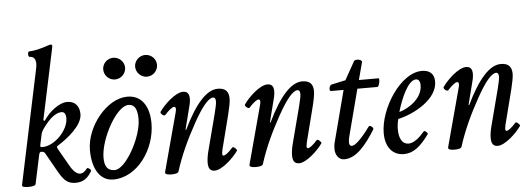

<svg xmlns="http://www.w3.org/2000/svg" viewBox="-49 -863 2788 1013"><g transform="rotate(-5 1345.5 -356.0)"><path d="M64 13C88 13 101 9 103 1L135 -150C137 -160 141 -166 146 -166C157 -166 164 -163 168 -155L228 -49C254 -5 274 13 314 13C352 13 377 -2 400 -41C405 -48 385 -63 380 -58C367 -40 354 -33 343 -33C324 -33 306 -50 288 -82L236 -173C231 -183 231 -187 237 -190C289 -222 371 -286 371 -346C371 -390 346 -416 307 -416C263 -416 210 -373 180 -327L173 -331L252 -704C253 -709 254 -713 254 -718C254 -722 251 -725 246 -725C243 -725 238 -724 230 -721C193 -708 155 -699 130 -699C121 -699 121 -670 130 -670C151 -670 162 -657 162 -631C162 -623 161 -613 156 -592L31 1C29 9 41 13 64 13ZM156 -190C148 -190 145 -192 145 -196C145 -199 146 -202 146 -204L157 -256C159 -265 164 -277 173 -289C209 -339 242 -365 272 -365C287 -365 295 -353 295 -331C295 -267 220 -190 156 -190Z M569 -512C600 -512 627 -538 627 -570C627 -601 600 -627 569 -627C537 -627 511 -601 511 -570C511 -538 537 -512 569 -512ZM738 -512C770 -512 796 -538 796 -570C796 -601 770 -627 738 -627C707 -627 680 -601 680 -570C680 -538 707 -512 738 -512ZM514 13C641 13 740 -127 740 -265C740 -353 702 -416 625 -416C515 -416 404 -276 404 -152C404 -56 442 13 514 13ZM526 -36C488 -36 472 -59 472 -106C472 -204 563 -372 627 -372C659 -372 674 -347 674 -293C674 -198 584 -36 526 -36Z M821 13C844 13 858 9 860 0C887 -86 926 -168 971 -249C1016 -330 1051 -372 1076 -372C1084 -372 1089 -365 1089 -351C1089 -340 1085 -318 1076 -284L1028 -100C1020 -71 1017 -48 1017 -31C1017 -1 1028 13 1051 13C1089 13 1150 -43 1177 -82C1180 -87 1160 -107 1154 -101C1130 -74 1113 -62 1104 -62C1094 -62 1096 -79 1108 -122L1148 -279C1156 -311 1162 -342 1162 -359C1162 -398 1143 -416 1104 -416C1045 -416 984 -349 919 -214L916 -216L940 -310C948 -338 953 -360 953 -376C953 -404 942 -416 920 -416C880 -416 820 -360 793 -321C788 -313 809 -295 816 -302C840 -329 858 -341 866 -341C875 -341 878 -331 872 -311L789 -2C787 8 798 13 821 13Z M1268 13C1291 13 1305 9 1307 0C1334 -86 1373 -168 1418 -249C1463 -330 1498 -372 1523 -372C1531 -372 1536 -365 1536 -351C1536 -340 1532 -318 1523 -284L1475 -100C1467 -71 1464 -48 1464 -31C1464 -1 1475 13 1498 13C1536 13 1597 -43 1624 -82C1627 -87 1607 -107 1601 -101C1577 -74 1560 -62 1551 -62C1541 -62 1543 -79 1555 -122L1595 -279C1603 -311 1609 -342 1609 -359C1609 -398 1590 -416 1551 -416C1492 -416 1431 -349 1366 -214L1363 -216L1387 -310C1395 -338 1400 -360 1400 -376C1400 -404 1389 -416 1367 -416C1327 -416 1267 -360 1240 -321C1235 -313 1256 -295 1263 -302C1287 -329 1305 -341 1313 -341C1322 -341 1325 -331 1319 -311L1236 -2C1234 8 1245 13 1268 13Z M1737 13C1801 13 1853 -51 1903 -131C1908 -140 1886 -157 1880 -148C1835 -86 1801 -54 1783 -54C1774 -54 1769 -61 1769 -75C1769 -84 1771 -96 1775 -110L1838 -352H1944C1954 -352 1962 -397 1954 -397H1850L1875 -491C1875 -506 1839 -508 1834 -500L1779 -402L1705 -386C1691 -383 1687 -352 1698 -352H1765L1694 -80C1691 -70 1690 -57 1690 -44C1690 -16 1707 13 1737 13Z M2053 13C2104 13 2142 -19 2187 -81C2191 -86 2172 -104 2167 -97C2140 -65 2110 -40 2082 -40C2049 -40 2032 -72 2032 -118C2032 -134 2033 -150 2039 -174C2128 -194 2250 -262 2250 -354C2250 -396 2225 -416 2185 -416C2070 -416 1956 -234 1956 -106C1956 -31 1994 13 2053 13ZM2048 -210C2067 -276 2107 -374 2150 -374C2164 -374 2172 -362 2172 -341C2172 -275 2105 -227 2048 -210Z M2320 13C2343 13 2357 9 2359 0C2386 -86 2425 -168 2470 -249C2515 -330 2550 -372 2575 -372C2583 -372 2588 -365 2588 -351C2588 -340 2584 -318 2575 -284L2527 -100C2519 -71 2516 -48 2516 -31C2516 -1 2527 13 2550 13C2588 13 2649 -43 2676 -82C2679 -87 2659 -107 2653 -101C2629 -74 2612 -62 2603 -62C2593 -62 2595 -79 2607 -122L2647 -279C2655 -311 2661 -342 2661 -359C2661 -398 2642 -416 2603 -416C2544 -416 2483 -349 2418 -214L2415 -216L2439 -310C2447 -338 2452 -360 2452 -376C2452 -404 2441 -416 2419 -416C2379 -416 2319 -360 2292 -321C2287 -313 2308 -295 2315 -302C2339 -329 2357 -341 2365 -341C2374 -341 2377 -331 2371 -311L2288 -2C2286 8 2297 13 2320 13Z"/></g></svg>

Font: Junicode Two Beta SemiCondensed Medium
Style: Italic
Weight: 500
Width: 4
Italic angle: -10°
Version: Version 1.063